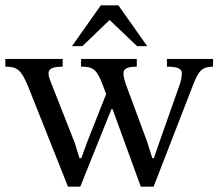

<svg xmlns="http://www.w3.org/2000/svg" viewBox="-37 -694 819 720"><path d="M539 6 688 -378C708 -430 723 -444 762 -444V-473H589V-444C626 -444 645 -438 645 -419C645 -402 640 -388 639 -383L560 -159L540 -101H534L516 -159L435 -378C430 -393 426 -407 426 -419C426 -435 438 -444 476 -444V-473H267V-444C311 -444 326 -436 350 -371L361 -341L289 -159L268 -101H261L243 -159L156 -380C150 -395 145 -406 145 -419C145 -435 158 -444 198 -444V-473H-17V-444C27 -444 42 -433 68 -371L218 6H264L381 -285H385L491 6ZM272 -521 374 -619 477 -521H515L407 -674H341L233 -521Z"/></svg>

Font: STIX Two Text
Style: Regular
Weight: 400
Designer: Ross Mills, John Hudson & Paul Hanslow, Tiro Typeworks Ltd; with prior portions MicroPress Inc., and Coen Hoffman.
Foundry: Tiro Typeworks Ltd
Version: Version 2.13 b171